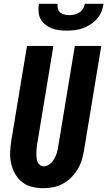

<svg xmlns="http://www.w3.org/2000/svg" viewBox="-20 -975 561 1003"><path d="M207 8Q176 8 147 1Q118 -6 96 -23.5Q74 -41 59.5 -66Q45 -91 38.5 -119.5Q32 -148 33 -178.5Q34 -209 39 -240L121 -735H259L174 -221Q172 -209 171 -197.5Q170 -186 170 -174.5Q170 -163 171 -151.5Q172 -140 176 -130Q180 -120 188.5 -113Q197 -106 208 -106Q225 -106 239.5 -117.5Q254 -129 263 -144.5Q272 -160 277 -176.5Q282 -193 284 -209L371 -735H509L419 -190Q415 -165 407.5 -140Q400 -115 386 -91.5Q372 -68 352 -48Q332 -28 308 -15Q284 -2 258 3Q232 8 207 8ZM329 -815Q308 -815 288 -817.5Q268 -820 249.5 -827.5Q231 -835 216 -847Q201 -859 192 -876Q183 -893 181.5 -913.5Q180 -934 183 -955H281Q279 -942 282.5 -929.5Q286 -917 295 -909.5Q304 -902 316.5 -899Q329 -896 342 -896Q355 -896 368.5 -899Q382 -902 394 -909.5Q406 -917 413.5 -929.5Q421 -942 423 -955H521Q518 -934 509.5 -913.5Q501 -893 486 -876Q471 -859 452 -847Q433 -835 412.5 -827.5Q392 -820 371 -817.5Q350 -815 329 -815Z"/></svg>

Font: Iosevka Curly Heavy
Style: Italic
Weight: 900
Italic angle: -9°
Monospace: yes
Designer: Belleve Invis
Foundry: Belleve Invis
Version: Version 22.1.2; ttfautohint (v1.8.4)